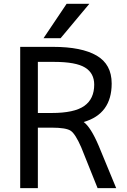

<svg xmlns="http://www.w3.org/2000/svg" viewBox="-20 -976 659 998"><path d="M176.8 -312.5V2H85V-732.4H255.9Q404.3 -732.4 482.4 -687Q560.5 -641.6 560.5 -542Q560.5 -383.8 415 -341.8Q452.1 -314.5 493.2 -217.8L584 2H487.3L402.3 -210Q372.1 -279.3 348.1 -295.9Q324.2 -312.5 249 -312.5ZM294.9 -777.3H206.1L326.2 -956.1H444.3ZM261.7 -654.3H176.8V-388.7H249Q366.2 -388.7 418 -425.3Q469.7 -461.9 469.7 -536.1Q469.7 -595.7 421.9 -625Q374 -654.3 261.7 -654.3Z"/></svg>

Font: irohakakuC Regular
Style: Regular
Weight: 400
Designer: [Source Han Sans]
Ryoko NISHIZUKA Ë•øÂ°öÊ∂ºÂ≠ê (kana & ideographs); Paul D. Hunt (Latin, Greek & Cyrillic); Wenlong ZHAN
Version: Version 1.001.20160904